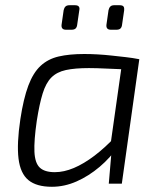

<svg xmlns="http://www.w3.org/2000/svg" viewBox="-20 -704 610 736"><path d="M303 -497Q327 -497 354 -495.5Q381 -494 408 -491Q435 -488 462 -485Q489 -482 514 -477L486 -437Q431 -439 390 -441Q349 -443 321 -443Q267 -443 232.5 -435.5Q198 -428 177 -407Q156 -386 143.5 -345.5Q131 -305 121 -241Q110 -165 112 -122Q114 -79 132.5 -61.5Q151 -44 190 -44Q225 -44 263 -60Q301 -76 342 -107Q383 -138 424 -182L435 -146Q404 -100 362 -64.5Q320 -29 273.5 -8.5Q227 12 179 12Q120 12 89 -13.5Q58 -39 51 -96Q44 -153 58 -247Q70 -326 88.5 -375.5Q107 -425 135.5 -451.5Q164 -478 205 -487.5Q246 -497 303 -497ZM450 -477H514L447 0H397L407 -117L400 -124ZM267 -684Q278 -684 282 -679Q286 -674 284 -665L276 -610Q275 -600 270 -595Q265 -590 254 -590H233Q214 -590 216 -609L224 -665Q226 -674 231 -679Q236 -684 247 -684ZM438 -684Q450 -684 453.5 -679Q457 -674 456 -665L448 -610Q447 -600 442 -595Q437 -590 426 -590H405Q386 -590 388 -609L396 -665Q398 -674 403 -679Q408 -684 418 -684Z"/></svg>

Font: Exo 2 Light
Style: Italic
Weight: 300
Italic angle: -8°
Designer: Natanael Gama
Foundry: Natanael Gama
Version: Version 2.010